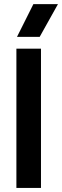

<svg xmlns="http://www.w3.org/2000/svg" viewBox="-20 -918 303 938"><path d="M60.1 0V-680.2H180.2V0ZM63 -737.8 143.1 -897.9H263.2L173.8 -737.8Z"/></svg>

Font: TASA Orbiter Deck SemiBold
Style: Regular
Weight: 600
Designer: Weizhong Zhang
Version: Version 1.000;Glyphs 3.1.2 (3151)